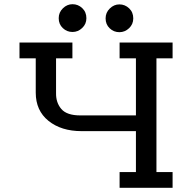

<svg xmlns="http://www.w3.org/2000/svg" viewBox="-20 -898 919 918"><path d="M73.2 -619.1V-694.8H326.2V-619.1H248V-453.1Q247.1 -407.2 273.4 -376.7Q299.8 -346.2 363.8 -346.2H629.9V-619.1H551.8V-694.8H805.2V-619.1H728V-75.2H805.2V0H551.8V-75.2H629.9V-271H370.1Q272.9 -271 211.9 -320.1Q150.9 -369.1 150.9 -455.1V-619.1ZM260.7 -811Q260.7 -838.9 280.8 -858.4Q300.8 -877.9 326.7 -877.9Q353.5 -877.9 373.3 -859.1Q393.1 -840.3 393.1 -811Q393.1 -783.2 373 -764.2Q353 -745.1 326.7 -745.1Q299.8 -745.1 280.3 -763.7Q260.7 -782.2 260.7 -811ZM484.9 -810.1Q484.9 -837.9 504.9 -857.4Q524.9 -877 550.8 -877Q577.6 -877 597.4 -858.2Q617.2 -839.4 617.2 -810.1Q617.2 -782.2 597.2 -763.2Q577.1 -744.1 550.8 -744.1Q523.9 -744.1 504.4 -762.7Q484.9 -781.2 484.9 -810.1Z"/></svg>

Font: CMU Concrete
Style: Bold
Weight: 700
Version: Version 0.7.0